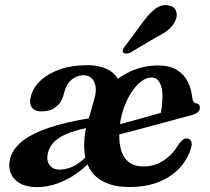

<svg xmlns="http://www.w3.org/2000/svg" viewBox="-20 -735 837 767"><path d="M317 -173Q320.5 -233.5 344.8 -287.8Q369 -342 409 -383.8Q449 -425.5 500.8 -449.5Q552.5 -473.5 611 -473.5Q656 -473.5 685 -456.5Q714 -439.5 729.2 -410.2Q744.5 -381 748 -344Q749 -336 752.8 -329.8Q756.5 -323.5 762.5 -322.5Q770 -321.5 774.2 -317.5Q778.5 -313.5 778.5 -304.5Q778.5 -295.5 771 -287.8Q763.5 -280 745.5 -275Q721.5 -268.5 686.8 -259.2Q652 -250 612.5 -239.2Q573 -228.5 534.5 -218.2Q496 -208 464.2 -199.8Q432.5 -191.5 413.8 -186.5Q395 -181.5 395 -181.5L390 -221Q390 -221 407.5 -225.5Q425 -230 453.5 -237.5Q482 -245 514.8 -254Q547.5 -263 579 -271.8Q610.5 -280.5 633 -287.5L618.5 -269Q623.5 -285 626 -305.2Q628.5 -325.5 629 -351Q629 -385.5 617.5 -405.5Q606 -425.5 585 -425.5Q564.5 -425.5 543.2 -409Q522 -392.5 503.2 -363.2Q484.5 -334 472 -295.8Q459.5 -257.5 457 -214Q453 -141 477.5 -105.5Q502 -70 553.5 -70Q597 -70 633.5 -93.8Q670 -117.5 694 -159Q704.5 -172.5 711.2 -177.2Q718 -182 726.5 -182Q736.5 -181.5 742.5 -172.8Q748.5 -164 743.5 -145Q731 -101 699 -65.5Q667 -30 616.5 -9Q566 12 497.5 12Q432.5 12 391 -10.5Q349.5 -33 331.2 -74.8Q313 -116.5 317 -173ZM105 -356.5Q115.5 -389.5 145 -416Q174.5 -442.5 221 -458.5Q267.5 -474.5 329 -474.5Q384.5 -474.5 418.5 -452.8Q452.5 -431 464 -391.2Q475.5 -351.5 463.5 -297.5L336.5 -268L357 -340Q365.5 -370.5 361.5 -391.2Q357.5 -412 345 -423.2Q332.5 -434.5 315.5 -434.5Q289.5 -434.5 268.5 -418.8Q247.5 -403 239.5 -375.5L232.5 -351Q223.5 -322 200.8 -305.8Q178 -289.5 143 -290Q118 -290 106.5 -307.2Q95 -324.5 105 -356.5ZM20 -99.5Q29 -138.5 67.5 -169.8Q106 -201 176 -224.8Q246 -248.5 349 -264.5L357.5 -229.5Q297 -219.5 258.5 -205Q220 -190.5 199.2 -171Q178.5 -151.5 172 -126.5Q164 -96.5 177 -77Q190 -57.5 216.5 -57.5Q241.5 -57.5 265 -67.2Q288.5 -77 310.2 -96Q332 -115 351.5 -141L356.5 -108.5Q326.5 -71 288.5 -43.8Q250.5 -16.5 209.2 -2Q168 12.5 127 12.5Q87 12.5 60.5 -2.2Q34 -17 23.2 -42.2Q12.5 -67.5 20 -99.5ZM552 -648.5Q576 -681 599.5 -699.2Q623 -717.5 650 -714Q674.5 -711 682.2 -693.2Q690 -675.5 682 -655.5Q673 -633.5 654.2 -617.5Q635.5 -601.5 604.5 -586.5L500 -524.5Q491.5 -521 483.8 -521Q476 -521 472.5 -525.5Q468 -531 471.2 -537.8Q474.5 -544.5 480 -551Z"/></svg>

Font: Fraunces SemiBold
Style: Italic
Weight: 600
Italic angle: -16°
Version: Version 1.000;[b76b70a41]